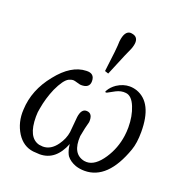

<svg xmlns="http://www.w3.org/2000/svg" viewBox="-124 -785 856 899"><g transform="rotate(20 304.5 -335.5)"><path d="M568 -165Q508 5 393 5Q369 5 348 -2Q318 -13 302 -34Q293 -48 288 -72Q286 -83 286 -85.5Q286 -88 286 -90Q249 4 169 4Q159 4 137 2Q86 -4 55 -52Q23 -103 27 -167Q31 -266 100 -351Q167 -436 242 -438Q283 -440 283 -401Q283 -366 240 -367Q235 -367 220 -371.5Q205 -376 200 -376Q190 -376 177 -370Q154 -358 128 -302Q106 -251 97 -197Q93 -180 93 -156Q93 -52 152 -37Q166 -35 171 -35Q211 -35 240 -76Q263 -108 268 -143Q268 -148 275 -220Q278 -242 286.5 -252.5Q295 -263 309 -262Q339 -260 336 -217Q327 -186 319 -141Q313 -51 376 -38Q380 -37 388 -37Q431 -37 470 -96Q505 -149 514 -213Q517 -234 517 -256Q517 -312 499 -356Q481 -401 451 -404Q427 -407 402 -394L369 -376Q362 -373 361 -374Q356 -376 361 -383Q372 -403 395 -419Q426 -439 458 -439Q476 -439 494 -433Q581 -402 581 -257Q581 -201 568 -165ZM388 -674Q412 -668 412 -642Q412 -628 404 -607Q399 -599 342 -461L324 -467Q340 -588 340 -621Q346 -676 377 -676Q380 -676 388 -674Z"/></g></svg>

Font: GFS Baskerville
Style: Regular
Weight: 400
Designer: George Matthiopoulos
Foundry: George Matthiopoulos
Version: Version 1.0